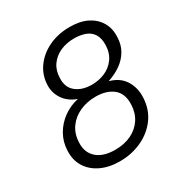

<svg xmlns="http://www.w3.org/2000/svg" viewBox="-168 -841 937 982"><g transform="rotate(-30 300.5 -350.0)"><path d="M260 12Q197 12 149.5 -10.5Q102 -33 76.5 -74Q51 -115 54 -171Q56 -220 79.5 -261.5Q103 -303 142.5 -332Q182 -361 232 -372Q182 -390 156.5 -428Q131 -466 133 -511Q135 -569 168 -614.5Q201 -660 256 -686Q311 -712 379 -712Q441 -712 483 -690.5Q525 -669 546.5 -631.5Q568 -594 565 -545Q564 -501 544 -467Q524 -433 490.5 -409.5Q457 -386 414 -372Q473 -356 500.5 -312Q528 -268 525 -211Q522 -144 486 -94Q450 -44 390.5 -16Q331 12 260 12ZM269 -51Q323 -51 364 -71Q405 -91 428.5 -126.5Q452 -162 454 -210Q457 -275 418.5 -306Q380 -337 316 -337Q265 -337 222.5 -318Q180 -299 154 -263Q128 -227 126 -176Q123 -118 160.5 -84.5Q198 -51 269 -51ZM332 -399Q372 -399 408 -414Q444 -429 467.5 -460.5Q491 -492 493 -539Q494 -581 478 -605.5Q462 -630 433.5 -640Q405 -650 370 -650Q324 -650 287.5 -633.5Q251 -617 229 -586Q207 -555 206 -511Q203 -456 239 -427.5Q275 -399 332 -399Z"/></g></svg>

Font: DM Sans Light
Style: Italic
Weight: 300
Italic angle: -10°
Designer: Colophon Foundry, Jonny Pinhorn
Foundry: Colophon Foundry
Version: Version 4.004;gftools[0.9.30]